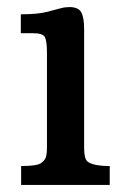

<svg xmlns="http://www.w3.org/2000/svg" viewBox="-20 -525 367 545"><path d="M40 -53.7Q85.4 -53.7 96.9 -62.3Q108.4 -70.8 110.8 -80.6Q113.3 -90.3 113.3 -105V-374Q113.3 -409.2 107.2 -419.9Q101.1 -430.7 74.2 -430.7H39.1V-484.4Q86.9 -484.4 114.3 -491.5Q141.6 -498.5 152.8 -501.7Q164.1 -504.9 177.2 -504.9Q202.6 -504.9 210.7 -490Q218.8 -475.1 218.8 -442.4V-105Q218.8 -74.2 228.5 -66.4Q245.1 -53.7 291.5 -53.7V0H40Z"/></svg>

Font: Arbutus Slab
Style: Regular
Weight: 400
Version: Version 1.002; ttfautohint (v0.92) -l 10 -r 16 -G 200 -x 7 -